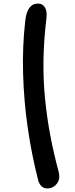

<svg xmlns="http://www.w3.org/2000/svg" viewBox="-20 -853 420 1080"><path d="M245.1 207Q227.1 207 213.9 194.8Q200.7 182.6 194.8 161.1Q157.7 16.1 136 -134Q114.3 -284.2 109.9 -438.5Q105.5 -592.8 122.1 -735.8Q132.3 -833 193.8 -833Q219.2 -833 232.7 -811.5Q246.1 -790 241.2 -750Q226.6 -630.9 224.6 -518.1Q222.7 -405.3 233.4 -298.1Q244.1 -190.9 262.7 -92.5Q281.2 5.9 310.1 113.8Q320.3 154.8 299.3 180.9Q278.3 207 245.1 207Z"/></svg>

Font: Shantell Sans Normal
Style: Italic
Weight: 500
Italic angle: -11.31°
Designer: Stephen Nixon, Anya Danilova, Shantell Martin
Foundry: Arrow Type
Version: Version 1.006;[559af2be0]